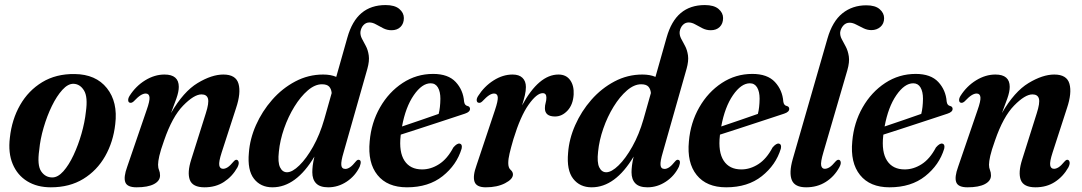

<svg xmlns="http://www.w3.org/2000/svg" viewBox="-20 -750 4386 778"><path d="M282.5 -450Q368.5 -449 413.2 -392.8Q458 -336.5 447 -247Q439 -175 406 -117Q373 -59 317.5 -25Q262 9 186 9Q130.5 9 90.5 -15.5Q50.5 -40 31.5 -85.2Q12.5 -130.5 20 -192Q28 -266 61.5 -324.5Q95 -383 151 -417Q207 -451 282.5 -450ZM192 -31Q214.5 -31 236.8 -56Q259 -81 278 -121.5Q297 -162 310.2 -208.2Q323.5 -254.5 328 -297Q336.5 -357 320.5 -383.2Q304.5 -409.5 278 -410.5Q255.5 -411 232.8 -386Q210 -361 190.2 -320.5Q170.5 -280 156.8 -233Q143 -186 139 -142.5Q130 -80.5 146.8 -55.8Q163.5 -31 192 -31Z M508 -333.5Q500.5 -334 499.5 -342.5Q498.5 -351 505 -361.5Q530 -401 568.2 -424.5Q606.5 -448 646.5 -448Q704.5 -448 704.5 -398Q704.5 -378.5 694.8 -351Q685 -323.5 673 -292Q723.5 -379 780.8 -413.5Q838 -448 885 -448Q936 -448 946.5 -410.5Q957 -373 936.5 -312L878 -131.5Q866 -94.5 868.5 -80.2Q871 -66 884 -66Q892.5 -66 902.5 -72.2Q912.5 -78.5 927.5 -96.5Q934 -103.5 939 -102.5Q945 -101.5 947 -93.5Q949 -85.5 942 -71.5Q921 -34.5 887.5 -12.8Q854 9 809 9Q760.5 9 749.2 -21Q738 -51 755 -104L814 -291Q827.5 -333 822.8 -350.2Q818 -367.5 796.5 -367.5Q766.5 -367.5 722.2 -322.2Q678 -277 645 -181Q630.5 -140.5 625.5 -118Q620.5 -95.5 620.5 -82.5Q620.5 -70 624.5 -60.8Q628.5 -51.5 628.5 -39Q628.5 -17 603.8 -4Q579 9 533.5 9Q495.5 9 487.8 -11.5Q480 -32 495.5 -74.5L574 -303.5Q587.5 -341.5 585.8 -356.2Q584 -371 570.5 -371Q561 -371 549.8 -364Q538.5 -357 521.5 -339Q514 -332.5 508 -333.5Z M1437.5 -74.5Q1419.5 -37 1384.8 -14Q1350 9 1310 9Q1276.5 9 1261 -7Q1245.5 -23 1245.5 -52Q1245.5 -64 1247.2 -79Q1249 -94 1254 -115.5Q1179.5 9 1084 9Q1036 9 1009 -25.8Q982 -60.5 988.5 -131Q992.5 -187 1017.2 -243Q1042 -299 1082.8 -345.5Q1123.5 -392 1176.5 -420Q1229.5 -448 1289.5 -448Q1320.5 -448 1342.5 -438.5L1387.5 -597.5Q1406.5 -665 1445 -697.2Q1483.5 -729.5 1542.5 -729.5Q1579.5 -729.5 1598 -713.8Q1616.5 -698 1616.5 -677Q1616.5 -654.5 1603 -641Q1589.5 -627.5 1566.5 -627.5Q1549 -627.5 1533.5 -635.2Q1518 -643 1504 -651Q1490 -659 1477 -659Q1463 -659 1453 -648.5Q1443 -638 1440.5 -621Q1439.5 -607 1446.5 -593.5Q1453.5 -580 1462.2 -564Q1471 -548 1474.2 -525.5Q1477.5 -503 1468.5 -471L1372 -131.5Q1361.5 -96.5 1363 -81Q1364.5 -65.5 1379.5 -65.5Q1388 -65.5 1398.2 -72.2Q1408.5 -79 1422.5 -96.5Q1428.5 -103.5 1433.5 -102.5Q1447.5 -101 1437.5 -74.5ZM1110 -135.5Q1105 -92 1114.8 -72Q1124.5 -52 1143 -52Q1164.5 -52 1193 -79.8Q1221.5 -107.5 1248.8 -156Q1276 -204.5 1294 -267L1324 -373Q1322.5 -389.5 1313.8 -399Q1305 -408.5 1284.5 -408.5Q1256 -408.5 1227 -383.5Q1198 -358.5 1173 -318Q1148 -277.5 1131.2 -229.5Q1114.5 -181.5 1110 -135.5Z M1850.5 -147.5Q1830.5 -81.5 1773.5 -36.2Q1716.5 9 1629 9Q1549.5 9 1509.5 -40.8Q1469.5 -90.5 1478 -177.5Q1484.5 -253 1520 -315Q1555.5 -377 1611.5 -413.8Q1667.5 -450.5 1735 -450.5Q1796 -450.5 1826.5 -417.8Q1857 -385 1860.5 -338.5Q1862.5 -323 1874.5 -320.5Q1883.5 -318.5 1884.5 -310Q1885.5 -296.5 1864 -289.5Q1847.5 -284 1816.5 -273.8Q1785.5 -263.5 1747.8 -251.2Q1710 -239 1672.2 -226.5Q1634.5 -214 1604 -204.5Q1604 -202.5 1603.5 -200.5Q1596 -134 1619 -98.8Q1642 -63.5 1690.5 -63.5Q1726 -63.5 1759.2 -84.8Q1792.5 -106 1817 -152.5Q1832.5 -170.5 1843 -168Q1854.5 -165 1850.5 -147.5ZM1725 -412.5Q1690 -412.5 1656.8 -364.5Q1623.5 -316.5 1609 -237.5Q1645.5 -250 1687.5 -264.2Q1729.5 -278.5 1757.5 -288.5Q1764 -313 1764.5 -350Q1764.5 -378.5 1754.5 -395.5Q1744.5 -412.5 1725 -412.5Z M1920.5 -333.5Q1913 -334 1911.8 -342Q1910.5 -350 1917 -360.5Q1942 -400 1979.8 -424Q2017.5 -448 2057 -448Q2083.5 -448 2097.2 -434.5Q2111 -421 2111 -397.5Q2111 -382 2106.8 -363.8Q2102.5 -345.5 2095.5 -323Q2163.5 -448 2243 -448Q2274 -448 2290.2 -425.5Q2306.5 -403 2304.5 -367Q2302 -326 2279.8 -302Q2257.5 -278 2229 -278Q2188 -278 2188 -311.5Q2188 -323 2191 -333.2Q2194 -343.5 2194 -354.5Q2194 -372.5 2179 -372.5Q2155 -372.5 2122 -326Q2089 -279.5 2060.5 -186.5Q2050 -150.5 2044.8 -128.2Q2039.5 -106 2039.5 -89Q2039.5 -70 2049 -61.8Q2058.5 -53.5 2058.5 -43Q2058.5 -24 2026.5 -7.5Q1994.5 9 1948.5 9Q1910.5 9 1902.8 -13.8Q1895 -36.5 1911 -80.5L1985.5 -303.5Q1998.5 -342 1997 -356.5Q1995.5 -371 1982 -371Q1973 -371 1962.2 -364.2Q1951.5 -357.5 1933.5 -338.5Q1926 -332 1920.5 -333.5Z M2731 -74.5Q2713 -37 2678.2 -14Q2643.5 9 2603.5 9Q2570 9 2554.5 -7Q2539 -23 2539 -52Q2539 -64 2540.8 -79Q2542.5 -94 2547.5 -115.5Q2473 9 2377.5 9Q2329.5 9 2302.5 -25.8Q2275.5 -60.5 2282 -131Q2286 -187 2310.8 -243Q2335.5 -299 2376.2 -345.5Q2417 -392 2470 -420Q2523 -448 2583 -448Q2614 -448 2636 -438.5L2681 -597.5Q2700 -665 2738.5 -697.2Q2777 -729.5 2836 -729.5Q2873 -729.5 2891.5 -713.8Q2910 -698 2910 -677Q2910 -654.5 2896.5 -641Q2883 -627.5 2860 -627.5Q2842.5 -627.5 2827 -635.2Q2811.5 -643 2797.5 -651Q2783.5 -659 2770.5 -659Q2756.5 -659 2746.5 -648.5Q2736.5 -638 2734 -621Q2733 -607 2740 -593.5Q2747 -580 2755.8 -564Q2764.5 -548 2767.8 -525.5Q2771 -503 2762 -471L2665.5 -131.5Q2655 -96.5 2656.5 -81Q2658 -65.5 2673 -65.5Q2681.5 -65.5 2691.8 -72.2Q2702 -79 2716 -96.5Q2722 -103.5 2727 -102.5Q2741 -101 2731 -74.5ZM2403.5 -135.5Q2398.5 -92 2408.2 -72Q2418 -52 2436.5 -52Q2458 -52 2486.5 -79.8Q2515 -107.5 2542.2 -156Q2569.5 -204.5 2587.5 -267L2617.5 -373Q2616 -389.5 2607.2 -399Q2598.5 -408.5 2578 -408.5Q2549.5 -408.5 2520.5 -383.5Q2491.5 -358.5 2466.5 -318Q2441.5 -277.5 2424.8 -229.5Q2408 -181.5 2403.5 -135.5Z M3144 -147.5Q3124 -81.5 3067 -36.2Q3010 9 2922.5 9Q2843 9 2803 -40.8Q2763 -90.5 2771.5 -177.5Q2778 -253 2813.5 -315Q2849 -377 2905 -413.8Q2961 -450.5 3028.5 -450.5Q3089.5 -450.5 3120 -417.8Q3150.5 -385 3154 -338.5Q3156 -323 3168 -320.5Q3177 -318.5 3178 -310Q3179 -296.5 3157.5 -289.5Q3141 -284 3110 -273.8Q3079 -263.5 3041.2 -251.2Q3003.5 -239 2965.8 -226.5Q2928 -214 2897.5 -204.5Q2897.5 -202.5 2897 -200.5Q2889.5 -134 2912.5 -98.8Q2935.5 -63.5 2984 -63.5Q3019.5 -63.5 3052.8 -84.8Q3086 -106 3110.5 -152.5Q3126 -170.5 3136.5 -168Q3148 -165 3144 -147.5ZM3018.5 -412.5Q2983.5 -412.5 2950.2 -364.5Q2917 -316.5 2902.5 -237.5Q2939 -250 2981 -264.2Q3023 -278.5 3051 -288.5Q3057.5 -313 3058 -350Q3058 -378.5 3048 -395.5Q3038 -412.5 3018.5 -412.5Z M3490.5 -728.5Q3526.5 -728.5 3544.5 -712.8Q3562.5 -697 3562.5 -676.5Q3562.5 -654 3547.5 -641Q3532.5 -628 3511 -628Q3494.5 -628 3479 -635.5Q3463.5 -643 3449.2 -650.5Q3435 -658 3422.5 -658Q3407.5 -658 3397.2 -646.5Q3387 -635 3384.5 -619.5Q3383.5 -605 3390.8 -591.5Q3398 -578 3407 -561.2Q3416 -544.5 3419.5 -521.5Q3423 -498.5 3413.5 -465.5L3316.5 -133Q3304.5 -92.5 3307.5 -79.2Q3310.5 -66 3322 -66Q3331 -66 3341.2 -72.2Q3351.5 -78.5 3366 -96Q3373 -103.5 3378.5 -102.5Q3384.5 -102 3386.5 -94Q3388.5 -86 3381 -72Q3360.5 -34.5 3326 -12.8Q3291.5 9 3246.5 9Q3200.5 9 3188.5 -20.2Q3176.5 -49.5 3192 -104.5L3333 -594Q3353 -663.5 3393.5 -696Q3434 -728.5 3490.5 -728.5Z M3806 -147.5Q3786 -81.5 3729 -36.2Q3672 9 3584.5 9Q3505 9 3465 -40.8Q3425 -90.5 3433.5 -177.5Q3440 -253 3475.5 -315Q3511 -377 3567 -413.8Q3623 -450.5 3690.5 -450.5Q3751.5 -450.5 3782 -417.8Q3812.5 -385 3816 -338.5Q3818 -323 3830 -320.5Q3839 -318.5 3840 -310Q3841 -296.5 3819.5 -289.5Q3803 -284 3772 -273.8Q3741 -263.5 3703.2 -251.2Q3665.5 -239 3627.8 -226.5Q3590 -214 3559.5 -204.5Q3559.5 -202.5 3559 -200.5Q3551.5 -134 3574.5 -98.8Q3597.5 -63.5 3646 -63.5Q3681.5 -63.5 3714.8 -84.8Q3748 -106 3772.5 -152.5Q3788 -170.5 3798.5 -168Q3810 -165 3806 -147.5ZM3680.5 -412.5Q3645.5 -412.5 3612.2 -364.5Q3579 -316.5 3564.5 -237.5Q3601 -250 3643 -264.2Q3685 -278.5 3713 -288.5Q3719.5 -313 3720 -350Q3720 -378.5 3710 -395.5Q3700 -412.5 3680.5 -412.5Z M3875 -333.5Q3867.5 -334 3866.5 -342.5Q3865.5 -351 3872 -361.5Q3897 -401 3935.2 -424.5Q3973.5 -448 4013.5 -448Q4071.5 -448 4071.5 -398Q4071.5 -378.5 4061.8 -351Q4052 -323.5 4040 -292Q4090.5 -379 4147.8 -413.5Q4205 -448 4252 -448Q4303 -448 4313.5 -410.5Q4324 -373 4303.5 -312L4245 -131.5Q4233 -94.5 4235.5 -80.2Q4238 -66 4251 -66Q4259.5 -66 4269.5 -72.2Q4279.5 -78.5 4294.5 -96.5Q4301 -103.5 4306 -102.5Q4312 -101.5 4314 -93.5Q4316 -85.5 4309 -71.5Q4288 -34.5 4254.5 -12.8Q4221 9 4176 9Q4127.5 9 4116.2 -21Q4105 -51 4122 -104L4181 -291Q4194.5 -333 4189.8 -350.2Q4185 -367.5 4163.5 -367.5Q4133.5 -367.5 4089.2 -322.2Q4045 -277 4012 -181Q3997.5 -140.5 3992.5 -118Q3987.5 -95.5 3987.5 -82.5Q3987.5 -70 3991.5 -60.8Q3995.5 -51.5 3995.5 -39Q3995.5 -17 3970.8 -4Q3946 9 3900.5 9Q3862.5 9 3854.8 -11.5Q3847 -32 3862.5 -74.5L3941 -303.5Q3954.5 -341.5 3952.8 -356.2Q3951 -371 3937.5 -371Q3928 -371 3916.8 -364Q3905.5 -357 3888.5 -339Q3881 -332.5 3875 -333.5Z"/></svg>

Font: Fraunces 144pt Soft SemiBold
Style: Italic
Weight: 600
Italic angle: -16°
Version: Version 1.000;[b76b70a41]